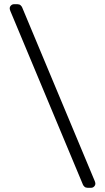

<svg xmlns="http://www.w3.org/2000/svg" viewBox="-20 -806 499 910"><path d="M26 -766Q26 -774 32 -780Q38 -786 46 -786H63Q72 -786 77.5 -781Q83 -776 85 -771L429 52Q432 60 432 64Q432 72 426 78Q420 84 412 84H395Q386 84 380.5 79Q375 74 373 69L29 -754Q26 -762 26 -766Z"/></svg>

Font: Hezaedrus Light
Style: Regular
Weight: 300
Designer: Hubert & Fischer
Foundry: Hubert & Fischer
Version: Version 1.10;September 3, 2019;FontCreator 11.5.0.2425 64-bi